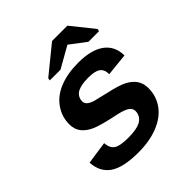

<svg xmlns="http://www.w3.org/2000/svg" viewBox="-196 -848 992 992"><g transform="rotate(-45 300.0 -351.5)"><path d="M249.5 9.8Q140.1 9.8 88.9 -24.9Q37.6 -59.6 33.2 -131.8L157.7 -149.9Q160.2 -112.3 182.4 -96.7Q204.6 -81.1 267.1 -81.1Q325.2 -81.1 354.2 -95.7Q383.3 -110.4 389.2 -141.6L390.1 -152.8Q390.1 -172.4 371.1 -185.1Q352.1 -197.8 308.6 -207Q211.4 -227.1 174.8 -243.2Q138.2 -259.3 118.7 -284.2Q99.1 -309.1 99.1 -345.7Q99.1 -400.9 130.4 -446Q161.6 -491.2 219.7 -514.9Q277.8 -538.6 356.9 -538.6Q451.7 -538.6 501.7 -502Q551.8 -465.3 552.7 -396L428.7 -383.3Q428.7 -417 408.4 -432.1Q388.2 -447.3 339.4 -447.3Q290.5 -447.3 263.7 -434.8Q236.8 -422.4 231 -393.1L230 -382.8Q230 -365.2 247.3 -353.5Q264.6 -341.8 301.8 -334.5L354 -321.8Q422.4 -307.1 454.6 -290.5Q486.8 -273.9 503.9 -249.3Q521 -224.6 521 -188.5Q521 -130.4 487.8 -84.7Q454.6 -39.1 392.8 -14.6Q331.1 9.8 249.5 9.8ZM550.8 -591.3 548.3 -577.6H470.7L384.3 -643.1H382.3L266.6 -577.6H188.5L190.9 -591.3L340.8 -713.4H452.6Z"/></g></svg>

Font: Liberation Mono
Style: Bold Italic
Weight: 700
Italic angle: -12°
Monospace: yes
Designer: Steve Matteson
Foundry: Ascender Corporation
Version: Version 2.1.5